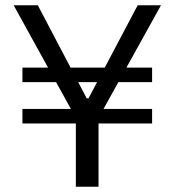

<svg xmlns="http://www.w3.org/2000/svg" viewBox="-20 -708 663 728"><path d="M267.6 0V-239.8H65.1V-295H248.7L31.8 -688H123.4L308.7 -335.2H315.7L502 -688H590.4L372.5 -295H556.7V-239.8H353.6V0ZM65.1 -396.6V-451.8H556.7V-396.6Z"/></svg>

Font: Saira Thin
Style: Regular
Weight: 100
Designer: Hector Gatti with collaboration of the Omnibus-Type team
Foundry: Omnibus-Type
Version: Version 1.101